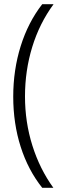

<svg xmlns="http://www.w3.org/2000/svg" viewBox="-20 -736 307 914"><path d="M181 -716H235Q168 -625 133.5 -512.5Q99 -400 99 -277Q99 -155 134 -43.5Q169 68 234 158H181Q114 74 78.5 -37Q43 -148 43 -276Q43 -403 78.5 -516.5Q114 -630 181 -716Z"/></svg>

Font: Noto Sans Display Light Narrow
Style: Regular
Weight: 300
Width: 4
Designer: Monotype Design team
Foundry: Monotype Imaging Inc.
Version: Version 1.000